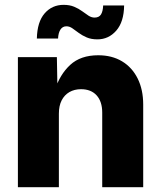

<svg xmlns="http://www.w3.org/2000/svg" viewBox="-20 -776 668 796"><path d="M224.1 -304.7V0H54.2V-539.1H215.8L218.3 -401.4H207Q228 -467.3 271.2 -507.1Q314.5 -546.9 387.2 -546.9Q444.3 -546.9 486.1 -521.7Q527.8 -496.6 550.8 -450.4Q573.7 -404.3 573.7 -342.3V0H403.8V-309.1Q403.8 -355 380.6 -380.6Q357.4 -406.2 315.9 -406.2Q288.6 -406.2 267.8 -394.3Q247.1 -382.3 235.6 -359.9Q224.1 -337.4 224.1 -304.7ZM383.8 -612.8Q358.4 -612.8 339.6 -620.8Q320.8 -628.9 306.4 -639.6Q292 -650.4 280 -658.7Q268.1 -667 255.4 -667Q239.3 -667 230.5 -653.3Q221.7 -639.6 220.7 -616.2H132.8Q134.3 -685.1 165 -720.5Q195.8 -755.9 243.7 -755.9Q269 -755.9 287.6 -748Q306.2 -740.2 320.6 -729.5Q335 -718.8 347.2 -710.9Q359.4 -703.1 372.1 -703.1Q390.6 -703.1 398.7 -716.1Q406.7 -729 407.7 -753.4H494.6Q493.7 -685.1 461.9 -648.9Q430.2 -612.8 383.8 -612.8Z"/></svg>

Font: Inter 18pt ExtraBold
Style: Regular
Weight: 800
Designer: Rasmus Andersson
Foundry: rsms
Version: Version 4.001;git-66647c0bb